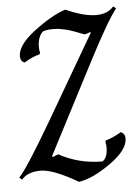

<svg xmlns="http://www.w3.org/2000/svg" viewBox="-80 -724 573 808"><g transform="rotate(-5 206.0 -319.5)"><path d="M349 -91Q349 -104 346 -113L349 -120Q379 -128 414 -149Q432 -142 432 -121Q432 -73 356 -19Q280 35 221 44Q117 -17 63 -17Q9 -17 -17 14L-28 4Q5 -29 117 -220L325 -577L322 -580Q315 -576 299 -572Q293 -574 279 -579.5Q265 -585 259.5 -587Q254 -589 242.5 -593Q231 -597 224 -598.5Q217 -600 206 -602Q192 -606 167 -606Q142 -606 125 -600Q102 -579 102 -535Q102 -522 105 -512L102 -505Q69 -497 37 -476Q19 -483 19 -504Q19 -551 92.5 -607Q166 -663 226 -683Q303 -649 353.5 -649Q404 -649 428 -679L440 -670Q400 -619 315 -455L117 -73L121 -70Q139 -78 144 -79Q228 -33 327 -33Q349 -47 349 -91Z"/></g></svg>

Font: Almendra
Style: Italic
Weight: 400
Italic angle: -12°
Designer: Ana Sanfelippo
Foundry: Ana Sanfelippo
Version: Version 1.004